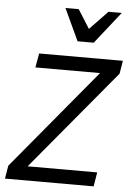

<svg xmlns="http://www.w3.org/2000/svg" viewBox="-62 -1007 725 1053"><g transform="rotate(5 300.0 -480.5)"><path d="M6 0 18 -72 475 -622H119L133 -700H594L582 -628L124 -78H507L494 0ZM337 -785 255 -961H328L393 -858L492 -961H565L426 -785Z"/></g></svg>

Font: CommitMono
Style: Italic
Weight: 400
Monospace: yes
Designer: Eigil Nikolajsen
Foundry: Eigil Nikolajsen
Version: Version 1.143